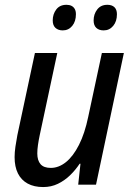

<svg xmlns="http://www.w3.org/2000/svg" viewBox="-20 -754 541 784"><path d="M156.2 9.8Q119.1 9.8 93 -4.4Q66.9 -18.6 53.2 -45.9Q39.6 -73.2 39.6 -112.3Q39.6 -131.8 43 -155.3Q46.4 -178.7 50.8 -201.7L122.6 -537.6H213.9L142.1 -201.7Q137.7 -180.7 135 -161.9Q132.3 -143.1 132.3 -127.4Q132.3 -99.1 145.5 -83.7Q158.7 -68.4 187.5 -68.4Q219.7 -68.4 249.3 -92Q278.8 -115.7 302.5 -162.4Q326.2 -209 340.3 -277.3L396 -537.6H485.8L372.1 0H299.3L308.6 -85.4H305.2Q288.1 -59.6 265.9 -38.1Q243.7 -16.6 216.3 -3.4Q189 9.8 156.2 9.8ZM403.3 -629.9Q384.3 -629.9 373.3 -640.1Q362.3 -650.4 362.3 -670.4Q362.3 -696.3 377 -715.3Q391.6 -734.4 418.5 -734.4Q437 -734.4 447.3 -724.6Q457.5 -714.8 457.5 -695.8Q457.5 -666.5 442.1 -648.2Q426.8 -629.9 403.3 -629.9ZM236.3 -629.9Q217.8 -629.9 206.5 -640.1Q195.3 -650.4 195.3 -670.4Q195.3 -696.3 209.7 -715.3Q224.1 -734.4 251.5 -734.4Q263.7 -734.4 272.2 -730Q280.8 -725.6 285.4 -717Q290 -708.5 290 -695.8Q290 -666.5 274.9 -648.2Q259.8 -629.9 236.3 -629.9Z"/></svg>

Font: Open Sans SemiCondensed Medium
Style: Italic
Weight: 500
Width: 4
Italic angle: -12°
Designer: Monotype Design Team
Foundry: Monotype Imaging Inc.
Version: Version 3.000